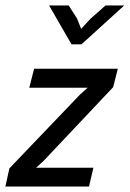

<svg xmlns="http://www.w3.org/2000/svg" viewBox="-28 -682 475 702"><path d="M0 0ZM6.3 -66.4 264.2 -335.9 292.5 -361.3H79.1L96.7 -430.7H402.8L385.7 -363.3L130.9 -93.3L104 -68.8H313.5L297.4 0H-8.3ZM270 -520H233.4L151.4 -662.1H223.1L253.4 -614.7L268.6 -576.7L304.2 -614.7L357.9 -662.1H426.3Z"/></svg>

Font: PT Astra Sans
Style: Italic
Weight: 400
Italic angle: -16°
Designer: A.Korolkova, I. Chaeva
Foundry: ParaType Ltd
Version: Version 1.001; ttfautohint (v1.6)